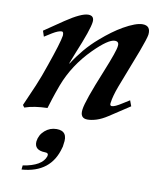

<svg xmlns="http://www.w3.org/2000/svg" viewBox="-86 -535 729 902"><g transform="rotate(10 278.5 -83.5)"><path d="M535 -80 439 -17Q410 2 386 9.5Q362 17 343 17Q306 17 312 -26Q317 -67 379 -218Q423 -326 424 -348Q427 -370 406 -370Q375 -370 308 -303Q226 -221 187 -118Q172 -77 163 -49Q154 -21 149 -4Q117 -3 90.5 1Q64 5 41 13L33 2Q56 -49 77 -99Q98 -149 115 -200Q156 -317 161 -351Q162 -370 153 -370Q137 -370 109 -353L74 -331L65 -358L156 -420Q229 -469 262 -469Q291 -469 288 -439Q284 -402 234 -282L213 -228H215Q238 -264 266.5 -298Q295 -332 330 -362Q384 -409 431 -436Q489 -469 521 -469Q561 -469 556 -425Q553 -406 530 -344L459 -160Q450 -136 444.5 -116Q439 -96 437 -80Q434 -65 445 -65Q459 -65 493 -87L525 -107ZM81 282Q172 268 188 219Q192 203 174 203Q121 202 125 159Q129 128 153 107Q177 86 209 86Q265 86 253 150Q252 154 252 158Q252 162 250 167Q218 292 79 302Z"/></g></svg>

Font: DG Didot
Style: Bold Italic
Weight: 700
Designer: David Gatwood, Takis Katsoulidis, and George D. Matthiopoulos
Foundry: David Gatwood
Version: Version 1.0